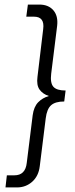

<svg xmlns="http://www.w3.org/2000/svg" viewBox="-20 -770 330 840"><path d="M154 -43Q149 0 121 25Q93 50 54 50H4L10 -3H43Q91 -3 97 -57L123 -266Q128 -303 147 -322.5Q166 -342 194 -350Q168 -358 153.5 -377.5Q139 -397 144 -434L169 -643Q176 -697 129 -697H95L102 -750H152Q192 -750 213.5 -725Q235 -700 230 -657L204 -448Q199 -407 213.5 -390.5Q228 -374 267 -374L261 -326Q222 -326 203.5 -309.5Q185 -293 180 -252Z"/></svg>

Font: Haskoy Light
Style: Italic
Weight: 300
Designer: Ertekin Erdin
Foundry: Ertekin Erdin
Version: Version 2.000; ttfautohint (v1.8.4.7-5d5b)